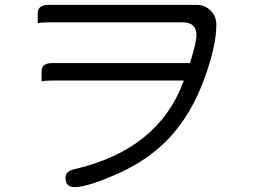

<svg xmlns="http://www.w3.org/2000/svg" viewBox="-20 -720 1040 783"><path d="M149.4 -388.2Q165.5 -391.6 194.3 -391.6H729.5L726.1 -382.3Q623 -109.4 284.7 -30.3Q264.6 -25.9 255.9 -17.1Q247.1 -8.3 247.1 3.9Q247.1 24.4 256.3 33.7Q265.6 43 285.2 43Q336.4 43 462.2 -12.7Q587.9 -68.4 673.3 -160.9Q758.8 -253.4 810.5 -391.6Q862.3 -529.8 862.3 -620.1Q862.3 -653.3 838.9 -676.8Q815.4 -700.2 782.2 -700.2H179.7Q153.3 -700.2 142.1 -689Q133.8 -680.7 133.8 -664.6V-625.5Q149.9 -628.9 179.7 -628.9H725.6Q753.9 -628.9 767.6 -615.2Q781.2 -601.6 781.2 -577.1Q781.2 -547.9 754.9 -462.9H194.3Q168.9 -462.9 157.7 -452.1Q149.4 -443.4 149.4 -427.2Z"/></svg>

Font: YuPearl-Light
Style: Light
Weight: 300
Designer: Max Yao
Foundry: Max-Everyday
Version: Version 1.011; ttfautohint (v1.8.3)